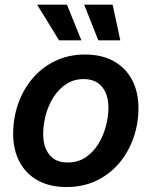

<svg xmlns="http://www.w3.org/2000/svg" viewBox="-20 -773 636 805"><path d="M258.8 11.2Q188.5 11.2 138.4 -16.6Q88.4 -44.4 61.8 -94.7Q35.2 -145 35.2 -212.4Q35.2 -277.8 55.9 -337.4Q76.7 -397 116 -443.6Q155.3 -490.2 211.2 -517.3Q267.1 -544.4 336.4 -544.4Q406.7 -544.4 456.8 -516.6Q506.8 -488.8 533.7 -438.2Q560.5 -387.7 560.5 -319.8Q560.5 -254.9 539.8 -195.3Q519 -135.7 479.7 -89.1Q440.4 -42.5 384.5 -15.6Q328.6 11.2 258.8 11.2ZM263.7 -91.8Q306.6 -91.8 338.6 -113Q370.6 -134.3 391.8 -168.7Q413.1 -203.1 423.8 -243.4Q434.6 -283.7 434.6 -321.8Q434.6 -357.9 422.9 -384.5Q411.1 -411.1 388.4 -426.3Q365.7 -441.4 331.5 -441.4Q289.1 -441.4 257.1 -420.2Q225.1 -398.9 203.6 -364.5Q182.1 -330.1 171.6 -289.8Q161.1 -249.5 161.1 -210.9Q161.1 -157.2 186.8 -124.5Q212.4 -91.8 263.7 -91.8ZM392.1 -604 333 -753.4H452.1L484.4 -604ZM227.5 -604 135.7 -753.4H260.7L321.3 -604Z"/></svg>

Font: Inter 20pt SemiBold
Style: Italic
Weight: 600
Italic angle: -9.3988°
Version: Version 4.001;git-66647c0bb